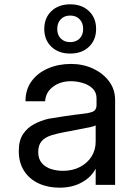

<svg xmlns="http://www.w3.org/2000/svg" viewBox="-20 -856 640 889"><path d="M256 13Q202 13 159.5 -6.5Q117 -26 92 -64Q67 -102 67 -157Q67 -206 87 -235.5Q107 -265 138.5 -281.5Q170 -298 204 -306Q238 -312 282.5 -318.5Q327 -325 363 -329Q387 -331 407 -338Q427 -345 427 -370V-401Q427 -429 408.5 -446.5Q390 -464 362.5 -472Q335 -480 309 -480Q259 -480 225 -454Q191 -428 189 -387H98Q98 -442 126.5 -480.5Q155 -519 203 -539.5Q251 -560 309 -560Q364 -560 410.5 -538.5Q457 -517 485 -479.5Q513 -442 513 -393V0H423V-75Q402 -35 358 -11Q314 13 256 13ZM271 -65Q316 -65 350.5 -83Q385 -101 404 -131.5Q423 -162 423 -200V-276Q420 -272 396.5 -267Q373 -262 340.5 -256Q308 -250 275 -243.5Q242 -237 219 -230Q188 -220 172.5 -202Q157 -184 157 -152Q157 -120 174 -100.5Q191 -81 217.5 -73Q244 -65 271 -65ZM305 -608Q251 -608 218 -639.5Q185 -671 185 -722Q185 -773 218 -804.5Q251 -836 305 -836Q359 -836 392 -804.5Q425 -773 425 -722Q425 -671 392 -639.5Q359 -608 305 -608ZM305 -661Q332 -661 348.5 -677.5Q365 -694 365 -722Q365 -750 348.5 -767Q332 -784 305 -784Q278 -784 261.5 -767Q245 -750 245 -722Q245 -694 261.5 -677.5Q278 -661 305 -661Z"/></svg>

Font: Tiny
Style: Regular
Weight: 400
Designer: Philipp Nurullin, Konstantin Bulenkov
Foundry: JetBrains
Version: Version 2.251; ttfautohint (v1.8.4.7-5d5b)